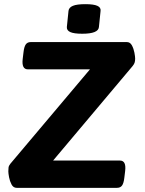

<svg xmlns="http://www.w3.org/2000/svg" viewBox="-20 -902 698 922"><path d="M60 0Q44 0 35.5 -16Q27 -32 23.5 -51Q20 -70 20 -79Q20 -89 21 -97.5Q22 -106 30 -116L412 -569H114Q83 -569 89 -619L93 -652Q96 -678 104 -689Q112 -700 128 -700H589Q605 -700 613.5 -684Q622 -668 625.5 -649Q629 -630 629 -621Q629 -611 627 -603Q625 -595 617 -585L235 -131H556Q587 -131 581 -81L577 -48Q574 -22 566 -11Q558 0 542 0ZM375 -740Q335 -740 317.5 -748Q300 -756 301 -772L309 -850Q311 -866 330 -874Q349 -882 390 -882Q430 -882 447.5 -874Q465 -866 463 -850L455 -772Q452 -740 375 -740Z"/></svg>

Font: Asap Semi Expanded Semi Expanded Regular
Style: Bold Italic
Weight: 700
Width: 6
Italic angle: -6°
Designer: Pablo Cosgaya
Foundry: Omnibus-Type
Version: Version 3.001; ttfautohint (v1.8.4.7-5d5b)